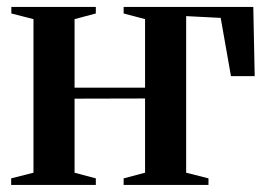

<svg xmlns="http://www.w3.org/2000/svg" viewBox="-20 -522 756 542"><path d="M11.5 0V-18.5L74.5 -34.5V-468L12 -484V-502.5H250.5V-484L190.5 -468V-274.5H389.5V-468L329 -484V-502.5H695L699 -307H632L603 -471.5L505.5 -476.5V-34.5L568.5 -18.5V0H329V-18.5L389.5 -34.5V-244L190.5 -243.5V-34.5L250.5 -18.5V0Z"/></svg>

Font: Merriweather 144pt SemiBold
Style: Regular
Weight: 600
Version: Version 2.100